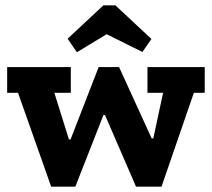

<svg xmlns="http://www.w3.org/2000/svg" viewBox="-20 -704 801 724"><path d="M551 -557 517 -508 382 -575 270 -507 235 -558 370 -684H415ZM752 -354H711L589 0H493L376 -270H370L264 0H173L48 -354H7V-451H247V-354H185L240 -178H246L352 -451H429L552 -182H558L595 -354H536V-451H752Z"/></svg>

Font: Zilla Slab Bold
Style: Bold
Weight: 700
Designer: Typotheque.com
Foundry: Typotheque type foundry
Version: Version 1.1; 2017; ttfautohint (v1.6)